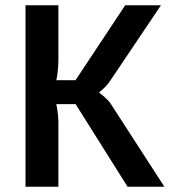

<svg xmlns="http://www.w3.org/2000/svg" viewBox="-20 -710 656 730"><path d="M592 -690 403 -409Q393 -393 382 -381.5Q371 -370 358 -360V-357Q372 -347 386 -333Q400 -319 409 -303L605 0H465L238 -361L456 -690ZM202 -690V-486Q202 -454 197.5 -423Q193 -392 184 -361Q191 -332 196.5 -301.5Q202 -271 202 -243V0H77V-690ZM290 -405V-314H162V-405Z"/></svg>

Font: Exo 2 SemiBold
Style: Regular
Weight: 600
Designer: Natanael Gama
Foundry: Natanael Gama
Version: Version 2.010